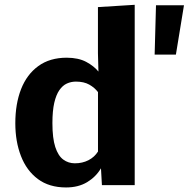

<svg xmlns="http://www.w3.org/2000/svg" viewBox="-20 -782 797 811"><path d="M259.1 9.8Q187.8 9.8 140.1 -25.7Q92.4 -61.2 68.6 -122.7Q44.7 -184.1 44.7 -261.5Q44.7 -343.2 69 -405.5Q93.4 -467.8 141.9 -503Q190.4 -538.3 262.1 -538.3Q311.4 -538 344 -520.7Q376.6 -503.3 395.8 -479.7L393.7 -557.1V-752L549 -761.7V0H410.5L406.5 -71.1Q385.1 -34.9 347.9 -12.5Q310.8 9.8 259.1 9.8ZM296.2 -92.2Q328 -92.2 353.5 -105.2Q379 -118.3 393.9 -141.9V-393Q379.9 -411.6 357.2 -424.5Q334.6 -437.3 300.7 -437.3Q280.2 -437.3 262.3 -429.1Q244.4 -420.9 230.8 -401.3Q217.1 -381.7 209.2 -347.7Q201.4 -313.6 201.4 -261.8Q201.4 -198 213.5 -161Q225.6 -124 247.1 -108.1Q268.6 -92.2 296.2 -92.2ZM633.2 -551.4 638.9 -759.8H757.1L723 -551.4Z"/></svg>

Font: Comme
Style: Regular
Weight: 400
Designer: Vernon Adams
Foundry: Vernon Adams
Version: Version 1.000;gftools[0.9.27]